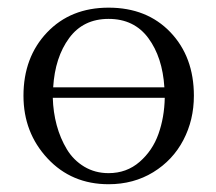

<svg xmlns="http://www.w3.org/2000/svg" viewBox="-20 -472 562 499"><path d="M41 -223.1Q41 -323.2 102.3 -387.7Q163.6 -452.1 262.2 -452.1Q361.8 -452.1 422.9 -388.2Q483.9 -324.2 483.9 -223.1Q483.9 -160.2 456.5 -107.9Q429.2 -55.7 378.2 -24.4Q327.1 6.8 262.2 6.8Q166 6.8 103.5 -60.3Q41 -127.4 41 -223.1ZM117.2 -217.8Q118.2 -180.7 127.4 -146.5Q136.7 -112.3 153.8 -84Q170.9 -55.7 199 -38.8Q227.1 -22 262.2 -22Q309.1 -22 342.8 -51.3Q376.5 -80.6 391.8 -123.8Q407.2 -167 408.2 -217.8ZM118.2 -245.1H407.2Q402.3 -323.2 365.5 -373Q328.6 -422.9 262.2 -422.9Q196.3 -422.9 159.7 -373Q123 -323.2 118.2 -245.1Z"/></svg>

Font: Dihjauti S
Style: Regular
Weight: 400
Designer: T. Christopher White
Version: Version 3.0.0